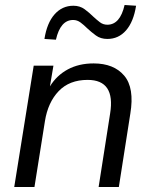

<svg xmlns="http://www.w3.org/2000/svg" viewBox="-20 -749 608 769"><path d="M37 0 115 -486H194L180 -403Q207 -447 251.5 -471Q296 -495 355 -495Q436 -495 477.5 -446Q519 -397 502 -294L456 0H375L421 -294Q443 -429 331 -429Q258 -429 215 -384Q172 -339 160 -264L118 0ZM204 -590 158 -593Q168 -657 198.5 -691.5Q229 -726 274 -726Q300 -726 319 -712Q338 -698 354 -682Q367 -670 380 -660Q393 -650 410 -650Q461 -650 479 -729L525 -726Q515 -662 485 -627.5Q455 -593 410 -593Q383 -593 364 -607Q345 -621 329 -636Q316 -649 302.5 -659Q289 -669 273 -669Q222 -669 204 -590Z"/></svg>

Font: Nunito Sans
Style: Italic
Weight: 400
Italic angle: -9°
Designer: Vernon Adams
Foundry: Vernon Adams
Version: Version 3.006; ttfautohint (v1.8.3)